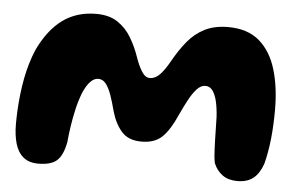

<svg xmlns="http://www.w3.org/2000/svg" viewBox="-40 -510 908 580"><g transform="rotate(5 413.5 -220.0)"><path d="M94.5 13Q66 13 49 -1.2Q32 -15.5 24.5 -41Q17 -66.5 17 -100.5Q17 -120.5 18.2 -143.5Q19.5 -166.5 22.2 -190.8Q25 -215 29.5 -239Q34 -263 40.8 -285.5Q47.5 -308 56 -328Q85.5 -390.5 128.2 -421.8Q171 -453 230 -453Q269.5 -453 295.2 -435.8Q321 -418.5 337.2 -391Q353.5 -363.5 364 -332.5Q372 -309 382.8 -291.5Q393.5 -274 407.5 -274Q424 -274 438 -288.5Q452 -303 467.5 -331Q486.5 -365 508.2 -391.5Q530 -418 559.5 -433Q589 -448 630.5 -448Q690 -448 725.5 -417.2Q761 -386.5 777 -333Q793 -279.5 793 -211.5Q793 -190 792 -167.8Q791 -145.5 788.8 -124Q786.5 -102.5 783 -82.8Q779.5 -63 775 -46Q764.5 -16 746.2 -1.5Q728 13 698 13Q670.5 13 652.8 0Q635 -13 626 -35Q624 -44 623 -54.8Q622 -65.5 621.5 -78.8Q621 -92 620.5 -106.8Q620 -121.5 619.8 -138.2Q619.5 -155 619 -174Q617.5 -200 612.8 -220.8Q608 -241.5 599.5 -253.2Q591 -265 577.5 -265Q563.5 -265 551.2 -251.5Q539 -238 527.5 -216.5Q516 -195 505 -171Q484.5 -124 461.8 -102.2Q439 -80.5 399.5 -80.5Q359.5 -80.5 339 -103.8Q318.5 -127 308 -163.5Q300.5 -192.5 293 -213.5Q285.5 -234.5 276.2 -246.2Q267 -258 253 -258Q240.5 -258 229 -246Q217.5 -234 207.5 -210.5Q198 -185.5 192 -159Q186 -132.5 182.2 -107Q178.5 -81.5 176.5 -59.5Q169 -19.5 151.2 -3.2Q133.5 13 94.5 13Z"/></g></svg>

Font: Gluten SemiBold
Style: Regular
Weight: 600
Designer: Tyler Finck
Foundry: Etcetera Type Company
Version: Version 1.300